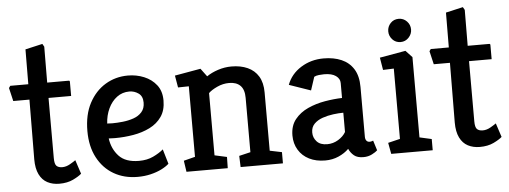

<svg xmlns="http://www.w3.org/2000/svg" viewBox="-47 -795 2445 922"><g transform="rotate(-5 1176.0 -334.0)"><path d="M205 4Q173 4 148 -9Q123 -22 109 -50.5Q95 -79 95 -123L97 -411H19L4 -475L11 -485H98L99 -653L182 -672L190 -658L189 -485H293Q298 -485 298 -479V-411H189V-121Q189 -92 198.5 -83Q208 -74 226 -74Q245 -74 264 -85Q283 -96 291 -102L313 -35Q300 -23 272 -9.5Q244 4 205 4Z M583 4Q518 4 468 -25Q418 -54 389.5 -108Q361 -162 361 -236Q361 -315 390.5 -370.5Q420 -426 469 -455.5Q518 -485 578 -485Q619 -485 655.5 -470Q692 -455 715 -425.5Q738 -396 738 -351Q738 -304 716.5 -273Q695 -242 659 -224Q623 -206 579 -198.5Q535 -191 490 -191L460 -192Q467 -141 499 -106.5Q531 -72 596 -72Q635 -72 664.5 -86Q694 -100 714 -117L735 -46Q721 -33 698 -21.5Q675 -10 645.5 -3Q616 4 583 4ZM459 -264 484 -263Q507 -263 534.5 -266Q562 -269 586.5 -277.5Q611 -286 626.5 -303.5Q642 -321 642 -349Q642 -380 622 -394Q602 -408 578 -408Q544 -408 518 -388.5Q492 -369 476.5 -336Q461 -303 459 -264Z M818 0 810 -54 865 -68V-408L813 -407L803 -465L928 -487L957 -448Q980 -464 1012 -474.5Q1044 -485 1077 -485Q1121 -485 1154.5 -470Q1188 -455 1206.5 -424.5Q1225 -394 1225 -347V-66L1283 -54V0H1079L1077 -54L1132 -67V-329Q1132 -369 1113 -388Q1094 -407 1059 -407Q1029 -407 1001 -394Q973 -381 959 -367V-67L1018 -54L1017 0Z M1487 4Q1443 4 1410 -12.5Q1377 -29 1358.5 -59.5Q1340 -90 1340 -129Q1340 -176 1364.5 -206.5Q1389 -237 1427.5 -254.5Q1466 -272 1510 -279.5Q1554 -287 1593 -288V-360Q1593 -381 1573.5 -395Q1554 -409 1517 -409Q1506 -409 1492 -407.5Q1478 -406 1469 -401L1448 -337L1344 -373Q1363 -424 1411.5 -454.5Q1460 -485 1521 -485Q1570 -485 1607 -469Q1644 -453 1665 -419.5Q1686 -386 1686 -333V-93Q1686 -81 1691.5 -74Q1697 -67 1707 -67Q1712 -67 1717 -68.5Q1722 -70 1724 -71L1739 -23Q1731 -15 1712.5 -5.5Q1694 4 1671 4Q1642 4 1626 -9Q1610 -22 1601 -42Q1581 -22 1551.5 -9Q1522 4 1487 4ZM1503 -73Q1532 -73 1556.5 -88Q1581 -103 1593 -124V-217Q1571 -217 1544 -213.5Q1517 -210 1492.5 -201.5Q1468 -193 1452 -177Q1436 -161 1436 -135Q1436 -110 1453 -91.5Q1470 -73 1503 -73Z M1805 0 1795 -54 1853 -68V-407L1801 -405L1791 -465L1916 -487L1947 -454V-67L2005 -54V0ZM1897 -531Q1873 -531 1857.5 -548Q1842 -565 1842 -587Q1842 -610 1857.5 -626.5Q1873 -643 1897 -643Q1920 -643 1936 -626.5Q1952 -610 1952 -587Q1952 -565 1936 -548Q1920 -531 1897 -531Z M2232 4Q2200 4 2175 -9Q2150 -22 2136 -50.5Q2122 -79 2122 -123L2124 -411H2046L2031 -475L2038 -485H2125L2126 -653L2209 -672L2217 -658L2216 -485H2320Q2325 -485 2325 -479V-411H2216V-121Q2216 -92 2225.5 -83Q2235 -74 2253 -74Q2272 -74 2291 -85Q2310 -96 2318 -102L2340 -35Q2327 -23 2299 -9.5Q2271 4 2232 4Z"/></g></svg>

Font: Kreon
Style: Regular
Weight: 400
Designer: Julia Petretta
Foundry: Julia Petretta and Eli Heuer
Version: Version 2.002